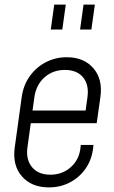

<svg xmlns="http://www.w3.org/2000/svg" viewBox="-20 -800 495 832"><path d="M191.5 12Q116.5 12 74.8 -36Q33 -84 44 -162L74 -379Q81 -430.5 108.8 -469.5Q136.5 -508.5 178.2 -530.2Q220 -552 269.5 -552Q343.5 -552 384.8 -504.2Q426 -456.5 415 -379L399 -266H100L107 -321H351L359 -379Q366.5 -432.5 340 -464.8Q313.5 -497 261.5 -497Q209 -497 172.8 -464.8Q136.5 -432.5 129 -379L99 -162Q91.5 -109 118.5 -76Q145.5 -43 198 -43Q250.5 -43 287.2 -76Q324 -109 329 -162L330 -172H385L384 -162Q379 -111.5 352.8 -72.2Q326.5 -33 284.8 -10.5Q243 12 191.5 12ZM200 -672 215 -780H265L250 -672ZM327 -672 342 -780H391L376 -672Z"/></svg>

Font: Mohave Light Light
Style: Italic
Weight: 300
Italic angle: -8°
Version: Version 2.003